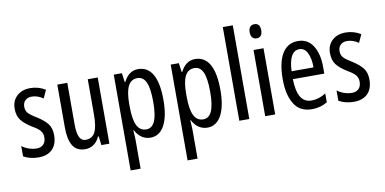

<svg xmlns="http://www.w3.org/2000/svg" viewBox="-88 -1027 3073 1534"><g transform="rotate(-10 1448.5 -260.0)"><path d="M155 10Q86 10 33 -20V-104Q55 -86 87.5 -74.5Q120 -63 152 -63Q187 -63 207 -83.5Q227 -104 227 -141Q227 -172 209 -194Q191 -216 145 -242Q88 -277 60.5 -312.5Q33 -348 33 -406Q33 -470 74.5 -508.5Q116 -547 183 -547Q250 -547 306 -512L276 -447Q230 -478 184 -478Q150 -478 130.5 -459Q111 -440 111 -408Q111 -377 128.5 -357Q146 -337 196 -307Q253 -271 280 -236Q307 -201 307 -144Q307 -70 267 -30Q227 10 155 10Z M730 0H665L656 -72H650Q633 -32 602.5 -11Q572 10 534 10Q464 10 433 -41Q402 -92 402 -187V-537H483V-202Q483 -131 499 -97Q515 -63 549 -63Q603 -63 626 -108Q649 -153 649 -251V-537H730Z M1216 -269Q1216 -136 1176 -63Q1136 10 1063 10Q1024 10 992 -11.5Q960 -33 941 -72H937Q941 -16 941 0V240H860V-537H926L936 -464H941Q983 -547 1058 -547Q1136 -547 1176 -477Q1216 -407 1216 -269ZM941 -285V-265Q941 -160 965.5 -110.5Q990 -61 1041 -61Q1088 -61 1110.5 -112Q1133 -163 1133 -268Q1133 -375 1111 -426Q1089 -477 1040 -477Q990 -477 965.5 -430.5Q941 -384 941 -285Z M1678 -269Q1678 -136 1638 -63Q1598 10 1525 10Q1486 10 1454 -11.5Q1422 -33 1403 -72H1399Q1403 -16 1403 0V240H1322V-537H1388L1398 -464H1403Q1445 -547 1520 -547Q1598 -547 1638 -477Q1678 -407 1678 -269ZM1403 -285V-265Q1403 -160 1427.5 -110.5Q1452 -61 1503 -61Q1550 -61 1572.5 -112Q1595 -163 1595 -268Q1595 -375 1573 -426Q1551 -477 1502 -477Q1452 -477 1427.5 -430.5Q1403 -384 1403 -285Z M1784 0V-760H1865V0Z M2082 -681Q2082 -654 2070 -639Q2058 -624 2036 -624Q2013 -624 2000.5 -639Q1988 -654 1988 -681Q1988 -709 2000.5 -724Q2013 -739 2036 -739Q2082 -739 2082 -681ZM2075 0H1994V-537H2075Z M2518 -309V-253H2263Q2265 -155 2294 -107Q2323 -59 2382 -59Q2441 -59 2498 -96V-24Q2442 10 2373 10Q2275 10 2229 -65Q2183 -140 2183 -265Q2183 -402 2227 -474Q2271 -546 2355 -546Q2434 -546 2476 -480Q2518 -414 2518 -309ZM2264 -317H2442Q2442 -388 2420 -434Q2398 -480 2355 -480Q2271 -480 2264 -317Z M2713 10Q2644 10 2591 -20V-104Q2613 -86 2645.5 -74.5Q2678 -63 2710 -63Q2745 -63 2765 -83.5Q2785 -104 2785 -141Q2785 -172 2767 -194Q2749 -216 2703 -242Q2646 -277 2618.5 -312.5Q2591 -348 2591 -406Q2591 -470 2632.5 -508.5Q2674 -547 2741 -547Q2808 -547 2864 -512L2834 -447Q2788 -478 2742 -478Q2708 -478 2688.5 -459Q2669 -440 2669 -408Q2669 -377 2686.5 -357Q2704 -337 2754 -307Q2811 -271 2838 -236Q2865 -201 2865 -144Q2865 -70 2825 -30Q2785 10 2713 10Z"/></g></svg>

Font: Noto Sans UI Cond
Style: Regular
Weight: 400
Width: 3
Designer: Monotype Design Team
Foundry: Monotype Imaging Inc.
Version: Version 1.001